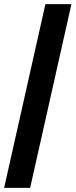

<svg xmlns="http://www.w3.org/2000/svg" viewBox="-20 -790 366 930"><path d="M0 120 200 -770H326L126 120Z"/></svg>

Font: Radio Canada Big SemiBold
Style: Regular
Weight: 600
Designer: Étienne Aubert Bonn
Foundry: Coppers and Brasses
Version: Version 1.001